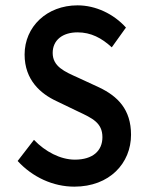

<svg xmlns="http://www.w3.org/2000/svg" viewBox="-20 -686 571 718"><path d="M46 -84C102 -23 179 12 258 12C390 12 470 -76 470 -182C470 -277 420 -326 351 -359L271 -396C222 -418 177 -437 177 -488C177 -536 214 -565 270 -565C320 -565 360 -544 398 -509L451 -583C405 -634 338 -666 270 -666C155 -666 72 -586 72 -482C72 -386 133 -335 191 -308L272 -269C325 -244 363 -227 363 -173C363 -122 327 -89 260 -89C206 -89 149 -119 107 -163Z"/></svg>

Font: Falling Sky
Style: Condensed
Weight: 400
Designer: Paul D. Hunt
Foundry: Adobe Systems Incorporated
Version: Version 1.02